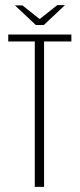

<svg xmlns="http://www.w3.org/2000/svg" viewBox="-20 -725 309 745"><path d="M115 0V-564H12V-591H257V-564H151V0ZM119 -628 38 -704H67L134 -651L202 -705H232L150 -628Z"/></svg>

Font: Alumni Sans Thin ExtraLight
Style: Regular
Weight: 250
Version: Version 1.018